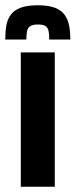

<svg xmlns="http://www.w3.org/2000/svg" viewBox="-44 -709 287 729"><path d="M35 0V-510H164V0ZM100 -689Q140 -689 164.5 -679.5Q189 -670 201.5 -652.5Q214 -635 218.5 -611.5Q223 -588 223 -559H143Q143 -578 140.5 -590.5Q138 -603 129.5 -609.5Q121 -616 100 -616Q80 -616 70.5 -609.5Q61 -603 58.5 -590Q56 -577 56 -559H-24Q-24 -588 -20 -611.5Q-16 -635 -3.5 -652.5Q9 -670 34 -679.5Q59 -689 100 -689Z"/></svg>

Font: Saira ExtraCondensed ExtraBold
Style: Regular
Weight: 800
Width: 2
Designer: Hector Gatti with collaboration of the Omnibus-Type team
Foundry: Omnibus-Type
Version: Version 1.101